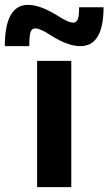

<svg xmlns="http://www.w3.org/2000/svg" viewBox="-56 -770 446 790"><path d="M96.7 0V-519.5H237.3V0ZM181.6 -705.1Q224.6 -676.8 245.1 -676.8Q257.8 -676.8 263.7 -689.9Q269.5 -703.1 269.5 -740.2H370.1Q370.1 -580.1 274.4 -580.1Q222.7 -580.1 152.3 -625Q109.4 -653.3 88.9 -653.3Q75.2 -653.3 69.8 -638.2Q64.5 -623 64.5 -580.1H-36.1Q-36.1 -750 59.6 -750Q109.4 -750 181.6 -705.1Z"/></svg>

Font: Mgen+ 1c bold
Style: Bold
Weight: 700
Designer: [Source Han Sans]
Ryoko NISHIZUKA  (kana & ideographs); Paul D. Hunt (Latin, Greek & Cyrillic); Wenlong ZHANG  (bopomofo
Version: Version 1.059.20150602